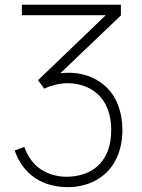

<svg xmlns="http://www.w3.org/2000/svg" viewBox="-20 -770 596 806"><path d="M414.6 -414.6C365.6 -455.2 301 -470.8 233.3 -462.5L487.5 -705.2V-750H71.9V-706.2H424L139.6 -433.3L165.6 -397.9C194.8 -411.5 232.3 -420.8 262.5 -420.8C307.3 -420.8 352.1 -407.3 385.4 -379.2C429.2 -341.7 446.9 -284.4 446.9 -225C446.9 -161.5 429.2 -101 377.1 -62.5C345.8 -39.6 305.2 -29.2 264.6 -28.1C224 -27.1 184.4 -37.5 151 -59.4C118.8 -81.2 95.8 -114.6 82.3 -153.1L41.7 -138.5C56.3 -93.8 85.4 -51 127.1 -22.9C168.8 5.2 217.7 15.6 265.6 15.6C312.5 15.6 362.5 3.1 403.1 -26C465.6 -69.8 493.8 -143.8 493.8 -225C493.8 -295.8 470.8 -369.8 414.6 -414.6Z"/></svg>

Font: Manrope3 Thin
Style: Regular
Weight: 100
Width: 4
Designer: Mikhail Sharanda
Foundry: Mikhail Sharanda
Version: Version 3.000;PS 003.000;hotconv 1.0.88;makeotf.lib2.5.64775